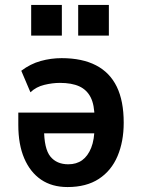

<svg xmlns="http://www.w3.org/2000/svg" viewBox="-20 -746 576 776"><path d="M253 10Q190 10 146 -20Q102 -50 78 -106Q54 -162 54 -241V-291H381V-207H147L158 -226Q158 -145 183.5 -113.5Q209 -82 256 -82Q289 -82 312 -98.5Q335 -115 348.5 -148.5Q362 -182 362 -234V-269Q362 -322 346.5 -352.5Q331 -383 300.5 -397Q270 -411 222 -411Q192 -411 159 -403Q126 -395 103 -373L66 -460Q103 -488 144.5 -499.5Q186 -511 229 -511Q312 -511 368 -482Q424 -453 452 -395.5Q480 -338 480 -250Q480 -174 455 -115Q430 -56 379.5 -23Q329 10 253 10ZM296 -602V-726H420V-602ZM106 -602V-726H230V-602Z"/></svg>

Font: Nunito Sans 7pt Condensed
Style: Bold
Weight: 700
Width: 3
Designer: Vernon Adams
Foundry: Vernon Adams
Version: Version 3.101;gftools[0.9.27]